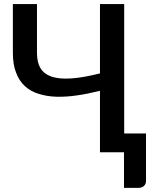

<svg xmlns="http://www.w3.org/2000/svg" viewBox="-20 -740 756 933"><path d="M583.5 -91.3H689.5V139.2Q689.5 153.8 679.7 163.6Q669.9 172.9 652.3 172.9H582.5V0H465.8V-298.8Q403.3 -283.2 354 -276.4Q301.3 -268.6 252.9 -270Q206.5 -271.5 167.5 -284.2Q128.4 -295.9 101.1 -321.3Q72.8 -347.2 58.1 -387.2Q42.5 -425.8 42.5 -483.4V-720.2H159.7V-483.4Q159.7 -437 176.3 -409.2Q193.8 -380.4 230.5 -367.7Q267.1 -355 326.2 -358.9Q382.3 -362.3 465.8 -383.3V-720.2H583.5Z"/></svg>

Font: Lato-SemiBold
Style: Regular
Weight: 500
Designer: Lukasz Dziedzic with Adam Twardoch and Botio Nikoltchev
Foundry: tyPoland Lukasz Dziedzic
Version: ""